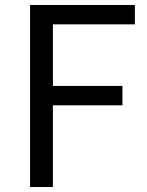

<svg xmlns="http://www.w3.org/2000/svg" viewBox="-20 -753 592 773"><path d="M101 0V-733H523V-655H193V-407H473V-329H193V0Z"/></svg>

Font: Noto Sans HK Thin
Style: Regular
Weight: 400
Version: Version 2.004-H2;hotconv 1.0.118;makeotfexe 2.5.65603